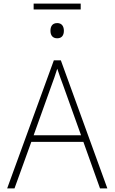

<svg xmlns="http://www.w3.org/2000/svg" viewBox="-20 -1053 640 1073"><path d="M168 -1000H431V-1033H168ZM300 -839C327 -839 337 -858 337 -881C337 -905 326 -924 300 -924C272 -924 262 -905 262 -881C262 -857 273 -839 300 -839ZM20 0H61L155 -260H446L539 0H580L320 -716H281ZM268 -576C278 -602 290 -637 300 -669C310 -637 324 -601 333 -576L433 -297H168Z"/></svg>

Font: Noto Sans Mono ExtraLight
Style: Regular
Weight: 200
Designer: Monotype Design Team
Foundry: Monotype Imaging Inc.
Version: Version 2.014